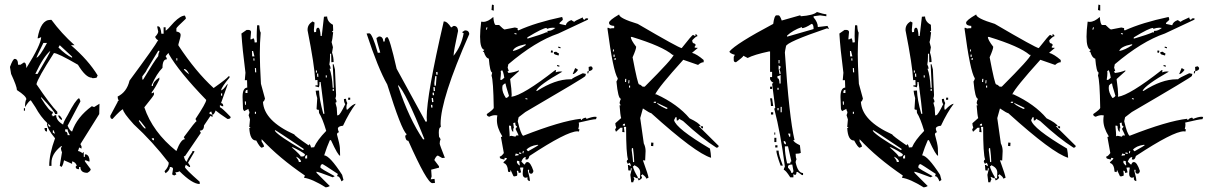

<svg xmlns="http://www.w3.org/2000/svg" viewBox="-20 -772 5282 836"><path d="M199.2 -219.7V-224.6L189.5 -233.4Q189.5 -219.7 199.2 -219.7ZM138.7 -520.5Q152.3 -524.4 184.6 -585H168.9Q138.7 -524.4 138.7 -520.5ZM293.9 -520.5V-525.4L240.2 -575.2L234.4 -565.4Q266.6 -533.2 293.9 -520.5ZM143.6 -450.2Q199.2 -543.9 199.2 -550.8Q168.9 -525.4 133.8 -450.2ZM284.2 -183.6Q274.4 -200.2 274.4 -209H263.7V-199.2Q274.4 -199.2 274.4 -183.6ZM219.7 -189.5Q214.8 -199.2 214.8 -204.1H210V-194.3ZM250 -250Q242.2 -250 234.4 -264.6V-270.5Q241.2 -270.5 250 -254.9ZM88.9 -290H84V-300.8H88.9ZM184.6 -199.2Q173.8 -199.2 173.8 -214.8H184.6ZM360.4 -19.5Q330.1 -19.5 330.1 -44.9H324.2V-35.2Q309.6 -35.2 309.6 -44.9Q309.6 -49.8 314.5 -49.8Q309.6 -66.4 293.9 -69.3V-58.6L258.8 -74.2Q252.9 -44.9 245.1 -44.9Q245.1 -49.8 240.2 -49.8L250 -109.4Q245.1 -118.2 245.1 -129.9Q250 -129.9 250 -134.8H245.1Q204.1 -101.6 204.1 -63.5V-49.8H194.3Q194.3 -100.6 219.7 -169.9Q184.6 -211.9 184.6 -234.4H187.5Q157.2 -262.7 133.8 -305.7L114.3 -335Q107.4 -335 88.9 -305.7Q88.9 -331.1 94.7 -339.8Q94.7 -353.5 53.7 -379.9Q53.7 -395.5 28.3 -450.2L23.4 -480.5Q36.1 -515.6 43.9 -515.6Q58.6 -515.6 58.6 -490.2H69.3L84 -500Q94.7 -500 94.7 -475.6Q159.2 -579.1 159.2 -610.4L148.4 -605.5H143.6Q157.2 -685.5 199.2 -685.5H204.1Q247.1 -627 304.7 -575.2H289.1Q365.2 -509.8 405.3 -443.4L400.4 -433.6Q390.6 -431.6 384.8 -431.6Q379.9 -431.6 379.9 -433.6Q353.5 -433.6 319.3 -490.2Q231.4 -541 214.8 -541Q143.6 -430.7 138.7 -405.3Q200.2 -314.5 229.5 -285.2V-275.4H219.7Q219.7 -286.1 159.2 -349.6V-344.7Q195.3 -285.2 210 -285.2V-280.3L204.1 -270.5Q210 -270.5 210 -264.6L219.7 -270.5H224.6Q224.6 -247.1 254.9 -229.5Q254.9 -238.3 274.4 -270.5Q308.6 -336.9 324.2 -344.7Q330.1 -335.9 330.1 -330.1L274.4 -224.6Q284.2 -202.1 293.9 -199.2Q314.5 -261.7 379.9 -309.6L389.6 -305.7L413.1 -320.3L412.1 -275.4L330.1 -144.5L335 -134.8V-125L324.2 -129.9Q324.2 -125 319.3 -114.3Q327.1 -114.3 339.8 -104.5Q339.8 -109.4 344.7 -109.4V-88.9H349.6V-99.6H355.5Q370.1 -93.8 370.1 -69.3H365.2Q355.5 -74.2 349.6 -74.2V-69.3L375 -35.2Q375 -27.3 360.4 -19.5Z M905.3 -272.5Q900.4 -281.2 900.4 -286.1Q891.6 -285.2 891.6 -277.3Q900.4 -272.5 905.3 -272.5ZM650.4 -161.1V-169.9H640.6Q642.6 -161.1 650.4 -161.1ZM613.3 -211.9V-216.8Q589.8 -249 585 -249V-244.1Q606.4 -211.9 613.3 -211.9ZM947.3 -355.5V-365.2H942.4V-355.5ZM803.7 -448.2Q793.9 -471.7 780.3 -471.7Q780.3 -465.8 803.7 -448.2ZM752 -508.8V-518.6H748V-508.8ZM748 -114.3Q767.6 -166 785.2 -166L780.3 -174.8Q831.1 -244.1 835.9 -244.1L831.1 -253.9Q877.9 -324.2 877.9 -336.9Q758.8 -460 714.8 -537.1V-541Q711.9 -541 701.2 -527.3L706.1 -518.6V-513.7Q687.5 -513.7 687.5 -476.6Q662.1 -451.2 640.6 -402.3V-397.5H645.5Q645.5 -416 673.8 -434.6V-425.8Q656.2 -389.6 640.6 -370.1V-365.2L650.4 -370.1V-360.4Q650.4 -356.4 608.4 -304.7Q644.5 -197.3 748 -114.3ZM603.5 -425.8Q654.3 -510.7 668.9 -527.3Q668.9 -538.1 673.8 -545.9V-550.8H668.9L618.2 -466.8Q618.2 -462.9 599.6 -439.5V-425.8ZM905.3 -272.5V-262.7L896.5 -267.6L868.2 -225.6Q868.2 -203.1 849.6 -203.1L854.5 -193.4L785.2 -91.8H780.3Q786.1 -68.4 793.9 -68.4Q793.9 -76.2 817.4 -110.4V-114.3H826.2V-110.4L798.8 -63.5L807.6 -49.8V-44.9H803.7L789.1 -54.7L785.2 -44.9Q785.2 -37.1 849.6 19.5V29.3Q817.4 29.3 761.7 -26.4Q753.9 -21.5 743.2 -21.5L748 -12.7L738.3 -7.8L729.5 -12.7L733.4 -36.1Q733.4 -44.9 719.7 -44.9Q719.7 -31.2 701.2 -17.6L696.3 -26.4Q714.8 -45.9 714.8 -63.5Q644.5 -155.3 562.5 -230.5Q515.6 -282.2 515.6 -295.9Q507.8 -295.9 469.7 -253.9Q460 -253.9 460 -267.6L492.2 -328.1Q492.2 -333 497.1 -333Q492.2 -341.8 492.2 -351.6Q532.2 -371.1 543.9 -420.9Q654.3 -570.3 668.9 -597.7Q662.1 -597.7 655.3 -611.3Q668.9 -626 668.9 -634.8L664.1 -657.2H668.9Q679.7 -657.2 682.6 -625H692.4V-653.3H701.2V-638.7Q706.1 -638.7 738.3 -675.8Q766.6 -704.1 785.2 -704.1L789.1 -694.3V-690.4Q748 -652.3 748 -648.4V-634.8Q766.6 -631.8 766.6 -620.1Q766.6 -611.3 756.8 -579.1V-574.2Q832 -460 910.2 -388.7Q969.7 -430.7 974.6 -439.5H979.5V-434.6Q945.3 -393.6 942.4 -378.9Q951.2 -378.9 970.7 -407.2V-402.3L942.4 -323.2Q952.1 -322.3 952.1 -309.6H947.3L937.5 -314.5V-304.7Q944.3 -304.7 984.4 -262.7Q984.4 -253.9 970.7 -253.9Q933.6 -278.3 918.9 -291Q912.1 -272.5 905.3 -272.5Z M1398.4 43.9Q1338.9 6.8 1303.7 2L1307.6 -7.8Q1195.3 -84 1119.1 -166V-156.2Q1128.9 -141.6 1129.9 -133.8L1120.1 -128.9Q1112.3 -128.9 1095.7 -160.2H1094.7Q1068.4 -160.2 1065.4 -214.8H1070.3Q1069.3 -218.8 1066.4 -218.8H1065.4L1068.4 -252L1062.5 -270.5Q1066.4 -279.3 1066.4 -284.2Q1061.5 -293 1061.5 -297.9L1043 -288.1L1038.1 -296.9L1036.1 -349.6Q1036.1 -389.6 1056.6 -390.6L1055.7 -422.9H1045.9L1048.8 -455.1Q1035.2 -559.6 1031.2 -626L1053.7 -641.6H1063.5Q1072.3 -640.6 1073.2 -632.8L1070.3 -600.6H1074.2L1084 -605.5Q1088.9 -597.7 1088.9 -586.9L1098.6 -587.9L1097.7 -614.3Q1097.7 -633.8 1099.6 -662.1H1108.4L1109.4 -658.2Q1110.4 -636.7 1115.2 -629.9Q1111.3 -587.9 1111.3 -536.1Q1111.3 -492.2 1116.2 -407.2L1133.8 -342.8Q1129.9 -329.1 1125 -329.1Q1128.9 -246.1 1261.7 -186.5Q1261.7 -181.6 1324.2 -138.7Q1324.2 -143.6 1329.1 -143.6Q1334 -134.8 1334 -129.9L1347.7 -130.9Q1360.4 -161.1 1400.4 -202.1Q1383.8 -257.8 1369.1 -280.3L1368.2 -293.9Q1358.4 -293.9 1358.4 -297.9L1361.3 -344.7Q1355.5 -363.3 1354.5 -377L1369.1 -377.9Q1370.1 -340.8 1387.7 -276.4H1392.6Q1389.6 -311.5 1376 -415H1371.1V-409.2Q1371.1 -397.5 1368.2 -391.6Q1358.4 -395.5 1353.5 -395.5V-400.4H1363.3L1362.3 -423.8L1352.5 -422.9Q1349.6 -486.3 1319.3 -639.6V-643.6Q1319.3 -665 1340.8 -678.7L1349.6 -673.8L1346.7 -641.6L1347.7 -631.8L1356.4 -632.8V-635.7Q1356.4 -651.4 1365.2 -651.4Q1374 -651.4 1376 -615.2H1380.9L1390.6 -699.2L1404.3 -700.2Q1405.3 -676.8 1429.7 -664.1L1430.7 -640.6Q1430.7 -635.7 1425.8 -635.7Q1425.8 -631.8 1428.7 -631.8H1430.7Q1427.7 -599.6 1423.8 -588.9L1429.7 -566.4L1425.8 -543Q1432.6 -523.4 1432.6 -502L1422.9 -501L1421.9 -538.1H1417V-526.4Q1417 -504.9 1414.1 -491.2Q1418.9 -483.4 1419.9 -472.7H1415Q1425.8 -445.3 1428.7 -389.6H1433.6L1428.7 -492.2H1432.6L1438.5 -469.7L1443.4 -358.4Q1443.4 -350.6 1440.4 -343.8Q1445.3 -335 1445.3 -330.1Q1445.3 -325.2 1440.4 -325.2L1446.3 -302.7L1448.2 -269.5L1453.1 -270.5Q1460 -270.5 1483.4 -318.4Q1477.5 -326.2 1477.5 -340.8L1486.3 -341.8Q1487.3 -331.1 1492.2 -323.2Q1488.3 -314.5 1488.3 -304.7L1489.3 -294.9H1493.2Q1516.6 -319.3 1529.3 -320.3Q1501 -283.2 1473.6 -224.6Q1451.2 -222.7 1451.2 -210.9Q1452.1 -203.1 1456.1 -196.3Q1447.3 -194.3 1447.3 -186.5Q1459 -144.5 1460 -127.4Q1460.9 -110.4 1460.9 -93.8Q1452.1 -93.8 1420.9 -162.1L1416 -161.1Q1403.3 -132.8 1391.6 -95.7Q1416 -93.8 1469.7 -10.7L1475.6 11.7L1466.8 17.6Q1459 -4.9 1448.2 -4.9H1447.3L1451.2 -14.6Q1386.7 -57.6 1383.8 -57.6Q1375 -55.7 1375 -43Q1376 -38.1 1437.5 -4.9L1428.7 0Q1365.2 -24.4 1357.4 -24.4L1358.4 -19.5L1416 38.1Q1408.2 43 1398.4 43.9ZM1087.9 -526.4 1082 -549.8H1077.1L1078.1 -526.4ZM1087.9 -507.8V-517.6H1083L1084 -507.8ZM1095.7 -457 1094.7 -475.6H1089.8L1090.8 -457ZM1360.4 -456.1 1359.4 -465.8 1355.5 -464.8V-456.1ZM1366.2 -437.5 1365.2 -452.1 1360.4 -451.2 1361.3 -437.5ZM1403.3 -434.6 1402.3 -444.3H1398.4V-434.6ZM1057.6 -367.2V-380.9Q1048.8 -379.9 1048.8 -373V-367.2ZM1433.6 -376V-385.7L1428.7 -384.8V-376ZM1046.9 -315.4 1050.8 -316.4V-330.1H1045.9ZM1496.1 -336.9V-346.7H1504.9V-337.9ZM1094.7 -276.4V-285.2H1089.8V-276.4ZM1301.8 -119.1V-124Q1179.7 -206.1 1176.8 -206.1L1177.7 -201.2Q1192.4 -180.7 1297.9 -119.1ZM1298.8 -90.8Q1307.6 -91.8 1307.6 -100.6Q1290 -114.3 1254.9 -130.9H1250Q1289.1 -96.7 1289.1 -90.8ZM1317.4 -82V-96.7Q1308.6 -94.7 1308.6 -87.9V-82ZM1281.2 -66.4 1291 -67.4Q1290 -79.1 1270.5 -89.8L1271.5 -85Q1281.2 -74.2 1281.2 -66.4Z M1879.9 -446.3 1885.7 -447.3 1884.8 -459 1878.9 -458ZM1872.1 -398.4 1877.9 -399.4 1880.9 -440.4H1875L1871.1 -410.2ZM1822.3 -165 1828.1 -166Q1745.1 -374 1712.9 -402.3L1713.9 -396.5Q1761.7 -253.9 1822.3 -165ZM1868.2 -375 1874 -376 1873 -392.6H1867.2ZM1870.1 -357.4 1869.1 -369.1 1863.3 -368.2 1864.3 -357.4ZM1861.3 -327.1 1867.2 -328.1 1865.2 -345.7 1859.4 -344.7ZM1863.3 -303.7 1862.3 -315.4H1856.4L1857.4 -303.7ZM1862.3 25.4Q1839.8 25.4 1757.8 -159.2H1756.8Q1746.1 -159.2 1744.1 -181.6Q1750 -182.6 1750 -188.5Q1727.5 -207 1666 -404.3Q1626 -474.6 1576.2 -626L1587.9 -627Q1600.6 -627 1625 -542L1635.7 -543Q1619.1 -598.6 1619.1 -606.4L1629.9 -613.3H1630.9Q1647.5 -613.3 1649.4 -590.8L1655.3 -591.8V-594.7Q1655.3 -609.4 1666 -610.4Q1675.8 -610.4 1707 -472.7L1833 -242.2L1838.9 -243.2L1837.9 -259.8Q1837.9 -359.4 1912.1 -678.7H1913.1Q1927.7 -678.7 1944.3 -652.3L1955.1 -659.2H1956.1Q1972.7 -659.2 1974.6 -637.7Q1955.1 -547.9 1955.1 -531.2V-529.3Q1989.3 -572.3 1999 -627.9H1997.1Q1993.2 -627.9 1993.2 -632.8L2003.9 -639.6H2006.8Q2021.5 -639.6 2023.4 -624Q1898.4 -340.8 1898.4 -232.4L1899.4 -218.8Q1890.6 -217.8 1890.6 -194.3L1891.6 -176.8L1898.4 -166Q1894.5 -157.2 1894.5 -146.5Q1894.5 -141.6 1917 -85L1905.3 -84L1886.7 -94.7Q1878.9 -93.8 1871.1 -75.2L1891.6 -47.9V-42L1857.4 -33.2L1859.4 -3.9L1855.5 8.8L1872.1 6.8L1874 24.4Z M2279.3 -604.5Q2335.9 -621.1 2359.4 -631.8L2363.3 -629.9L2364.3 -637.7H2369.1Q2381.8 -637.7 2398.4 -650.4Q2392.6 -651.4 2386.7 -651.4Q2375 -651.4 2362.3 -646.5Q2360.4 -646.5 2360.4 -649.4V-650.4Q2343.8 -650.4 2276.4 -609.4L2275.4 -604.5ZM2242.2 -50.8 2243.2 -55.7Q2241.2 -63.5 2241.2 -67.4V-70.3L2231.4 -72.3L2230.5 -66.4Q2230.5 -60.5 2242.2 -50.8ZM2222.7 -93.8Q2230.5 -95.7 2234.4 -95.7H2237.3L2238.3 -100.6L2225.6 -103.5ZM2249 -101.6 2250 -106.4 2240.2 -108.4 2239.3 -103.5ZM2258.8 -104.5 2260.7 -114.3 2256.8 -115.2 2254.9 -105.5ZM2279.3 -113.3Q2323.2 -137.7 2324.2 -140.6L2320.3 -141.6Q2286.1 -136.7 2272.5 -120.1ZM2224.6 -176.8Q2225.6 -182.6 2232.4 -182.6L2237.3 -181.6V-182.6Q2237.3 -186.5 2224.6 -210.9Q2230.5 -217.8 2231.4 -221.7Q2223.6 -223.6 2223.6 -234.4V-238.3L2214.8 -236.3L2217.8 -212.9L2214.8 -213.9V-198.2Q2206.1 -200.2 2205.1 -223.6L2197.3 -225.6L2196.3 -221.7Q2199.2 -191.4 2199.2 -181.6L2198.2 -178.7L2206.1 -180.7ZM2276.4 -338.9V-342.8L2268.6 -344.7L2267.6 -340.8ZM2183.6 -345.7Q2189.5 -345.7 2196.3 -354.5Q2181.6 -400.4 2181.6 -407.2V-408.2H2179.7Q2174.8 -408.2 2168 -399.4Q2167 -394.5 2167 -388.7Q2167 -369.1 2182.6 -345.7ZM2163.1 -423.8Q2165 -423.8 2175.8 -433.6Q2170.9 -464.8 2165 -466.8Q2164.1 -462.9 2161.1 -462.9H2160.2Q2161.1 -460 2161.1 -453.1Q2161.1 -443.4 2158.2 -424.8ZM2212.9 -549.8Q2238.3 -554.7 2268.6 -575.2L2269.5 -579.1H2266.6Q2217.8 -569.3 2212.9 -549.8ZM2099.6 -642.6 2102.5 -652.3 2098.6 -653.3 2095.7 -643.6ZM2228.5 -622.1 2229.5 -626 2220.7 -627.9 2219.7 -624ZM2287.1 16.6Q2276.4 14.6 2276.4 5.9L2277.3 0L2267.6 2Q2255.9 0 2255.9 -15.6Q2255.9 -26.4 2258.8 -42L2253.9 -43L2244.1 -42L2249 -21.5L2238.3 -18.6V-21.5Q2238.3 -27.3 2231.4 -29.3L2230.5 -25.4Q2232.4 -19.5 2232.4 -13.7L2231.4 -6.8L2220.7 -3.9L2215.8 -4.9L2203.1 -32.2L2201.2 -22.5L2192.4 -24.4Q2190.4 -58.6 2171.9 -62.5L2173.8 -67.4Q2185.5 -76.2 2187.5 -83L2177.7 -85L2175.8 -77.1Q2168.9 -79.1 2162.6 -80.6Q2156.2 -82 2156.2 -87.9V-90.8H2157.2Q2163.1 -90.8 2173.8 -105.5L2161.1 -175.8H2163.1Q2166 -175.8 2167 -178.7Q2143.6 -215.8 2143.6 -249Q2143.6 -259.8 2145.5 -269.5L2136.7 -270.5Q2124 -270.5 2110.4 -263.7Q2099.6 -266.6 2099.6 -273.4V-275.4Q2127.9 -294.9 2129.9 -301.8Q2127.9 -423.8 2120.1 -442.4L2123 -456.1Q2113.3 -458 2108.4 -516.6Q2094.7 -519.5 2086.9 -545.9L2082 -546.9L2088.9 -554.7Q2070.3 -559.6 2070.3 -612.3Q2070.3 -638.7 2075.2 -677.7L2084 -676.8Q2104.5 -676.8 2127.9 -698.2Q2130.9 -664.1 2138.7 -663.1H2153.3Q2170.9 -645.5 2176.8 -643.6L2221.7 -652.3L2234.4 -649.4L2233.4 -645.5Q2233.4 -640.6 2237.3 -639.6Q2312.5 -673.8 2427.7 -698.2L2430.7 -688.5L2429.7 -684.6L2417 -672.9L2416 -668L2443.4 -662.1Q2447.3 -677.7 2467.8 -684.6Q2475.6 -678.7 2480.5 -676.8Q2481.4 -680.7 2517.6 -696.3Q2517.6 -687.5 2525.4 -685.5Q2527.3 -692.4 2535.2 -692.4L2541 -691.4L2540 -686.5L2411.1 -626Q2310.5 -591.8 2193.4 -492.2L2190.4 -477.5L2195.3 -462.9H2194.3Q2191.4 -462.9 2189.5 -459Q2193.4 -458 2193.4 -455.1V-454.1Q2219.7 -457 2239.3 -465.8V-461.9L2201.2 -427.7Q2208 -378.9 2208 -359.4L2207 -350.6Q2257.8 -357.4 2397.5 -466.8L2401.4 -465.8L2399.4 -457Q2410.2 -460.9 2419.9 -460.9Q2424.8 -460.9 2428.7 -460Q2327.1 -402.3 2314.5 -377L2318.4 -376Q2397.5 -426.8 2461.9 -426.8H2468.8Q2470.7 -431.6 2517.6 -453.1L2531.2 -450.2Q2530.3 -446.3 2528.8 -440.9Q2527.3 -435.5 2267.6 -284.2L2238.3 -261.7L2234.4 -244.1Q2247.1 -188.5 2257.8 -180.7Q2421.9 -245.1 2508.8 -254.9V-252.9Q2508.8 -250 2512.7 -249Q2513.7 -255.9 2529.3 -259.8Q2533.2 -258.8 2533.2 -255.9V-253.9Q2557.6 -263.7 2571.3 -263.7L2578.1 -262.7L2575.2 -252.9H2573.2Q2561.5 -252.9 2500 -238.3Q2501 -234.4 2501 -229.5Q2501 -221.7 2498 -210L2502.9 -209L2501 -199.2L2494.1 -200.2Q2448.2 -200.2 2285.2 -92.8Q2281.2 -77.1 2273.4 -77.1L2267.6 -78.1L2269.5 -87.9H2267.6Q2257.8 -87.9 2250 -68.4L2261.7 -56.6L2265.6 -55.7Q2268.6 -66.4 2276.4 -66.4Q2290 -66.4 2302.7 -27.3Q2299.8 -15.6 2293 -15.6Q2283.2 -15.6 2283.2 -26.4L2284.2 -32.2L2279.3 -33.2L2278.3 -28.3Q2287.1 2.9 2287.1 13.7ZM2415 -481.4 2405.3 -484.4 2406.2 -489.3 2416 -486.3ZM2541 -452.1 2537.1 -453.1 2539.1 -462.9 2543.9 -461.9ZM2473.6 -449.2 2484.4 -475.6Q2487.3 -474.6 2490.2 -472.7Q2493.2 -470.7 2497.1 -467.8Q2483.4 -449.2 2473.6 -449.2ZM2543.9 -461.9 2543 -480.5 2553.7 -483.4Q2560.5 -479.5 2560.5 -473.6Q2560.5 -465.8 2543.9 -461.9ZM2412.1 -530.3 2398.4 -534.2Q2391.6 -536.1 2391.6 -542V-544.9L2401.4 -546.9Q2410.2 -540 2414.1 -539.1ZM2385.7 -542 2377.9 -543.9 2379.9 -552.7 2387.7 -550.8ZM2419.9 -561.5 2410.2 -564.5 2411.1 -569.3 2420.9 -566.4ZM2129.9 -725.6 2120.1 -728.5 2122.1 -752 2129.9 -750Z M2766.6 4.9 2767.6 -20.5Q2767.6 -42 2741.2 -52.7Q2740.2 -47.9 2735.4 -47.9Q2740.2 -28.3 2756.8 -1V3.9ZM2741.2 -66.4V-71.3Q2741.2 -88.9 2736.3 -127H2731.4L2730.5 -118.2Q2736.3 -75.2 2736.3 -67.4V-66.4ZM2701.2 -224.6V-233.4Q2691.4 -233.4 2691.4 -225.6ZM2885.7 -297.9V-302.7L2840.8 -324.2Q2840.8 -316.4 2880.9 -297.9ZM2835.9 -324.2 2836.9 -329.1H2827.1L2826.2 -324.2ZM2723.6 -390.6V-399.4H2718.8V-390.6ZM2719.7 -409.2 2720.7 -422.9H2716.8L2715.8 -409.2ZM2706.1 -415 2707 -428.7H2702.1L2701.2 -415ZM2660.2 -510.7 2661.1 -519.5H2656.2L2655.3 -510.7ZM2656.2 -524.4V-534.2H2651.4V-524.4ZM2652.3 -547.9 2653.3 -556.6H2649.4L2648.4 -547.9ZM2787.1 -394.5Q2912.1 -519.5 2913.1 -533.2H2908.2Q2865.2 -570.3 2731.4 -611.3H2726.6Q2726.6 -598.6 2750 -568.4Q2750 -557.6 2734.4 -522.5Q2756.8 -404.3 2762.7 -404.3Q2768.6 -404.3 2778.3 -394.5ZM2737.3 21.5H2728.5L2724.6 -10.7L2731.4 -39.1H2726.6L2725.6 -29.3L2715.8 -30.3L2713.9 -53.7H2717.8L2726.6 -47.9Q2726.6 -62.5 2717.8 -63.5Q2717.8 -58.6 2713.9 -58.6L2709 -67.4Q2710 -77.1 2714.8 -77.1Q2706.1 -99.6 2706.1 -219.7H2696.3L2699.2 -196.3L2689.5 -197.3L2690.4 -215.8H2681.6L2662.1 -198.2L2658.2 -208L2663.1 -216.8Q2659.2 -225.6 2659.2 -235.4L2684.6 -257.8Q2680.7 -270.5 2677.7 -313.5H2682.6L2677.7 -323.2Q2678.7 -333 2683.6 -341.8Q2670.9 -342.8 2664.1 -417Q2669.9 -425.8 2669.9 -430.7Q2649.4 -461.9 2625 -647.5L2626 -651.4Q2634.8 -650.4 2634.8 -647.5Q2641.6 -649.4 2654.3 -649.4V-659.2Q2631.8 -660.2 2631.8 -672.9Q2631.8 -683.6 2675.8 -709Q2675.8 -692.4 2756.8 -668Q2935.5 -563.5 2948.2 -562.5Q2993.2 -620.1 2998 -620.1L3007.8 -614.3V-623Q3016.6 -622.1 3016.6 -614.3Q3010.7 -614.3 2994.1 -596.7Q2994.1 -583 3002.9 -583Q3008.8 -580.1 3008.8 -576.2Q3008.8 -573.2 3004.9 -569.3V-564.5L3018.6 -563.5L2993.2 -542Q3014.6 -536.1 3043.9 -510.7V-501Q3032.2 -501 3019.5 -489.3L2955.1 -511.7Q2845.7 -390.6 2833 -361.3H2837.9Q2930.7 -318.4 2982.4 -256.8Q3023.4 -237.3 3031.2 -222.7H3022.5L3109.4 -136.7Q3108.4 -128.9 3099.6 -128.9Q3036.1 -168.9 2954.1 -245.1L2936.5 -254.9Q2935.5 -247.1 2926.8 -247.1Q2926.8 -262.7 2923.8 -262.7Q2920.9 -262.7 2915 -249Q2922.9 -212.9 3071.3 -125Q3075.2 -105.5 3076.2 -85Q3007.8 -105.5 2815.4 -279.3Q2809.6 -279.3 2779.3 -299.8L2767.6 -257.8L2783.2 -147.5Q2791 -131.8 2791 -114.3L2789.1 -73.2L2779.3 -74.2Q2803.7 -6.8 2803.7 2L2793.9 5.9Q2793.9 -1 2776.4 -13.7Q2775.4 -8.8 2770.5 -8.8L2775.4 0Q2775.4 6.8 2760.7 13.7L2756.8 3.9H2752Q2743.2 -1 2738.3 -2L2742.2 8.8Q2737.3 16.6 2737.3 21.5ZM2824.2 -135.7 2814.5 -136.7 2815.4 -151.4 2825.2 -150.4ZM3041 -212.9Q3031.2 -213.9 3031.2 -222.7L3041 -221.7Z M3407.2 -612.3 3522.5 -645.5Q3522.5 -668 3513.7 -668Q3485.4 -649.4 3471.7 -649.4V-654.3Q3432.6 -640.6 3407.2 -617.2ZM3425.8 -18.6Q3434.6 -18.6 3434.6 -28.3L3429.7 -55.7Q3411.1 -55.7 3411.1 -46.9V-42Q3425.8 -26.4 3425.8 -18.6ZM3420.9 -60.5Q3420.9 -69.3 3425.8 -69.3L3411.1 -134.8H3397.5V-129.9Q3397.5 -103.5 3407.2 -60.5ZM3402.3 -143.6Q3402.3 -158.2 3392.6 -158.2V-153.3Q3394.5 -143.6 3402.3 -143.6ZM3420.9 -176.8V-190.4H3411.1Q3416 -181.6 3416 -176.8ZM3370.1 -292V-301.8H3365.2V-292ZM3383.8 -283.2V-306.6H3378.9V-283.2ZM3370.1 -380.9V-389.6H3365.2V-380.9ZM3378.9 -408.2V-445.3Q3370.1 -440.4 3365.2 -440.4V-431.6Q3374 -431.6 3374 -408.2ZM3378.9 -450.2Q3378.9 -460 3374 -468.8Q3378.9 -477.5 3378.9 -482.4L3370.1 -487.3V-473.6L3374 -450.2ZM3374 -496.1V-510.7H3370.1V-496.1ZM3434.6 0H3420.9Q3400.4 -32.2 3392.6 -32.2Q3392.6 -37.1 3397.5 -46.9Q3378.9 -192.4 3351.6 -296.9Q3351.6 -301.8 3355.5 -301.8L3341.8 -408.2Q3346.7 -408.2 3346.7 -413.1Q3339.8 -413.1 3333 -426.8V-436.5H3341.8V-459H3333V-547.9H3328.1Q3263.7 -534.2 3235.4 -519.5L3216.8 -529.3Q3216.8 -524.4 3184.6 -501Q3174.8 -501 3174.8 -510.7V-524.4L3179.7 -533.2Q3156.2 -540 3156.2 -547.9Q3184.6 -582 3346.7 -668Q3351.6 -705.1 3360.4 -705.1H3370.1Q3376 -705.1 3383.8 -682.6L3462.9 -705.1Q3466.8 -705.1 3466.8 -701.2Q3521.5 -705.1 3537.1 -719.7Q3567.4 -710 3578.1 -710V-701.2Q3574.2 -701.2 3550.8 -705.1L3522.5 -701.2V-696.3Q3541 -674.8 3541 -654.3L3583 -659.2L3587.9 -649.4V-645.5Q3583 -645.5 3583 -649.4Q3402.3 -587.9 3402.3 -570.3Q3397.5 -546.9 3397.5 -543Q3416 -262.7 3439.5 -162.1H3434.6Q3434.6 -153.3 3462.9 -139.6L3466.8 -106.4Q3460 -102.5 3444.3 -102.5Q3444.3 -86.9 3448.2 -79.1Q3444.3 -70.3 3444.3 -65.4Q3454.1 -18.6 3476.6 -18.6V-9.8H3471.7L3453.1 -23.4H3448.2Q3448.2 -9.8 3439.5 -9.8Q3439.5 -13.7 3434.6 -13.7ZM3388.7 -50.8H3378.9Q3360.4 -101.6 3360.4 -116.2H3370.1Q3370.1 -98.6 3388.7 -50.8ZM3365.2 -129.9H3355.5V-139.6H3365.2ZM3360.4 -153.3H3351.6V-171.9H3360.4ZM3355.5 -185.5H3351.6V-195.3H3355.5ZM3346.7 -273.4H3336.9V-283.2H3346.7ZM3346.7 -310.5H3336.9Q3336.9 -325.2 3333 -343.8H3341.8ZM3341.8 -384.8H3333V-394.5H3341.8Z M4002 43.9Q3942.4 6.8 3907.2 2L3911.1 -7.8Q3798.8 -84 3722.7 -166V-156.2Q3732.4 -141.6 3733.4 -133.8L3723.6 -128.9Q3715.8 -128.9 3699.2 -160.2H3698.2Q3671.9 -160.2 3668.9 -214.8H3673.8Q3672.9 -218.8 3669.9 -218.8H3668.9L3671.9 -252L3666 -270.5Q3669.9 -279.3 3669.9 -284.2Q3665 -293 3665 -297.9L3646.5 -288.1L3641.6 -296.9L3639.6 -349.6Q3639.6 -389.6 3660.2 -390.6L3659.2 -422.9H3649.4L3652.3 -455.1Q3638.7 -559.6 3634.8 -626L3657.2 -641.6H3667Q3675.8 -640.6 3676.8 -632.8L3673.8 -600.6H3677.7L3687.5 -605.5Q3692.4 -597.7 3692.4 -586.9L3702.1 -587.9L3701.2 -614.3Q3701.2 -633.8 3703.1 -662.1H3711.9L3712.9 -658.2Q3713.9 -636.7 3718.8 -629.9Q3714.8 -587.9 3714.8 -536.1Q3714.8 -492.2 3719.7 -407.2L3737.3 -342.8Q3733.4 -329.1 3728.5 -329.1Q3732.4 -246.1 3865.2 -186.5Q3865.2 -181.6 3927.7 -138.7Q3927.7 -143.6 3932.6 -143.6Q3937.5 -134.8 3937.5 -129.9L3951.2 -130.9Q3963.9 -161.1 4003.9 -202.1Q3987.3 -257.8 3972.7 -280.3L3971.7 -293.9Q3961.9 -293.9 3961.9 -297.9L3964.8 -344.7Q3959 -363.3 3958 -377L3972.7 -377.9Q3973.6 -340.8 3991.2 -276.4H3996.1Q3993.2 -311.5 3979.5 -415H3974.6V-409.2Q3974.6 -397.5 3971.7 -391.6Q3961.9 -395.5 3957 -395.5V-400.4H3966.8L3965.8 -423.8L3956.1 -422.9Q3953.1 -486.3 3922.9 -639.6V-643.6Q3922.9 -665 3944.3 -678.7L3953.1 -673.8L3950.2 -641.6L3951.2 -631.8L3960 -632.8V-635.7Q3960 -651.4 3968.8 -651.4Q3977.5 -651.4 3979.5 -615.2H3984.4L3994.1 -699.2L4007.8 -700.2Q4008.8 -676.8 4033.2 -664.1L4034.2 -640.6Q4034.2 -635.7 4029.3 -635.7Q4029.3 -631.8 4032.2 -631.8H4034.2Q4031.2 -599.6 4027.3 -588.9L4033.2 -566.4L4029.3 -543Q4036.1 -523.4 4036.1 -502L4026.4 -501L4025.4 -538.1H4020.5V-526.4Q4020.5 -504.9 4017.6 -491.2Q4022.5 -483.4 4023.4 -472.7H4018.6Q4029.3 -445.3 4032.2 -389.6H4037.1L4032.2 -492.2H4036.1L4042 -469.7L4046.9 -358.4Q4046.9 -350.6 4043.9 -343.8Q4048.8 -335 4048.8 -330.1Q4048.8 -325.2 4043.9 -325.2L4049.8 -302.7L4051.8 -269.5L4056.6 -270.5Q4063.5 -270.5 4086.9 -318.4Q4081.1 -326.2 4081.1 -340.8L4089.8 -341.8Q4090.8 -331.1 4095.7 -323.2Q4091.8 -314.5 4091.8 -304.7L4092.8 -294.9H4096.7Q4120.1 -319.3 4132.8 -320.3Q4104.5 -283.2 4077.1 -224.6Q4054.7 -222.7 4054.7 -210.9Q4055.7 -203.1 4059.6 -196.3Q4050.8 -194.3 4050.8 -186.5Q4062.5 -144.5 4063.5 -127.4Q4064.5 -110.4 4064.5 -93.8Q4055.7 -93.8 4024.4 -162.1L4019.5 -161.1Q4006.8 -132.8 3995.1 -95.7Q4019.5 -93.8 4073.2 -10.7L4079.1 11.7L4070.3 17.6Q4062.5 -4.9 4051.8 -4.9H4050.8L4054.7 -14.6Q3990.2 -57.6 3987.3 -57.6Q3978.5 -55.7 3978.5 -43Q3979.5 -38.1 4041 -4.9L4032.2 0Q3968.8 -24.4 3960.9 -24.4L3961.9 -19.5L4019.5 38.1Q4011.7 43 4002 43.9ZM3691.4 -526.4 3685.5 -549.8H3680.7L3681.6 -526.4ZM3691.4 -507.8V-517.6H3686.5L3687.5 -507.8ZM3699.2 -457 3698.2 -475.6H3693.4L3694.3 -457ZM3963.9 -456.1 3962.9 -465.8 3959 -464.8V-456.1ZM3969.7 -437.5 3968.8 -452.1 3963.9 -451.2 3964.8 -437.5ZM4006.8 -434.6 4005.9 -444.3H4002V-434.6ZM3661.1 -367.2V-380.9Q3652.3 -379.9 3652.3 -373V-367.2ZM4037.1 -376V-385.7L4032.2 -384.8V-376ZM3650.4 -315.4 3654.3 -316.4V-330.1H3649.4ZM4099.6 -336.9V-346.7H4108.4V-337.9ZM3698.2 -276.4V-285.2H3693.4V-276.4ZM3905.3 -119.1V-124Q3783.2 -206.1 3780.3 -206.1L3781.2 -201.2Q3795.9 -180.7 3901.4 -119.1ZM3902.3 -90.8Q3911.1 -91.8 3911.1 -100.6Q3893.6 -114.3 3858.4 -130.9H3853.5Q3892.6 -96.7 3892.6 -90.8ZM3920.9 -82V-96.7Q3912.1 -94.7 3912.1 -87.9V-82ZM3884.8 -66.4 3894.5 -67.4Q3893.6 -79.1 3874 -89.8L3875 -85Q3884.8 -74.2 3884.8 -66.4Z M4321.3 4.9 4322.3 -20.5Q4322.3 -42 4295.9 -52.7Q4294.9 -47.9 4290 -47.9Q4294.9 -28.3 4311.5 -1V3.9ZM4295.9 -66.4V-71.3Q4295.9 -88.9 4291 -127H4286.1L4285.2 -118.2Q4291 -75.2 4291 -67.4V-66.4ZM4255.9 -224.6V-233.4Q4246.1 -233.4 4246.1 -225.6ZM4440.4 -297.9V-302.7L4395.5 -324.2Q4395.5 -316.4 4435.5 -297.9ZM4390.6 -324.2 4391.6 -329.1H4381.8L4380.9 -324.2ZM4278.3 -390.6V-399.4H4273.4V-390.6ZM4274.4 -409.2 4275.4 -422.9H4271.5L4270.5 -409.2ZM4260.7 -415 4261.7 -428.7H4256.8L4255.9 -415ZM4214.8 -510.7 4215.8 -519.5H4210.9L4210 -510.7ZM4210.9 -524.4V-534.2H4206.1V-524.4ZM4207 -547.9 4208 -556.6H4204.1L4203.1 -547.9ZM4341.8 -394.5Q4466.8 -519.5 4467.8 -533.2H4462.9Q4419.9 -570.3 4286.1 -611.3H4281.2Q4281.2 -598.6 4304.7 -568.4Q4304.7 -557.6 4289.1 -522.5Q4311.5 -404.3 4317.4 -404.3Q4323.2 -404.3 4333 -394.5ZM4292 21.5H4283.2L4279.3 -10.7L4286.1 -39.1H4281.2L4280.3 -29.3L4270.5 -30.3L4268.6 -53.7H4272.5L4281.2 -47.9Q4281.2 -62.5 4272.5 -63.5Q4272.5 -58.6 4268.6 -58.6L4263.7 -67.4Q4264.6 -77.1 4269.5 -77.1Q4260.7 -99.6 4260.7 -219.7H4251L4253.9 -196.3L4244.1 -197.3L4245.1 -215.8H4236.3L4216.8 -198.2L4212.9 -208L4217.8 -216.8Q4213.9 -225.6 4213.9 -235.4L4239.3 -257.8Q4235.4 -270.5 4232.4 -313.5H4237.3L4232.4 -323.2Q4233.4 -333 4238.3 -341.8Q4225.6 -342.8 4218.8 -417Q4224.6 -425.8 4224.6 -430.7Q4204.1 -461.9 4179.7 -647.5L4180.7 -651.4Q4189.5 -650.4 4189.5 -647.5Q4196.3 -649.4 4209 -649.4V-659.2Q4186.5 -660.2 4186.5 -672.9Q4186.5 -683.6 4230.5 -709Q4230.5 -692.4 4311.5 -668Q4490.2 -563.5 4502.9 -562.5Q4547.9 -620.1 4552.7 -620.1L4562.5 -614.3V-623Q4571.3 -622.1 4571.3 -614.3Q4565.4 -614.3 4548.8 -596.7Q4548.8 -583 4557.6 -583Q4563.5 -580.1 4563.5 -576.2Q4563.5 -573.2 4559.6 -569.3V-564.5L4573.2 -563.5L4547.9 -542Q4569.3 -536.1 4598.6 -510.7V-501Q4586.9 -501 4574.2 -489.3L4509.8 -511.7Q4400.4 -390.6 4387.7 -361.3H4392.6Q4485.4 -318.4 4537.1 -256.8Q4578.1 -237.3 4585.9 -222.7H4577.1L4664.1 -136.7Q4663.1 -128.9 4654.3 -128.9Q4590.8 -168.9 4508.8 -245.1L4491.2 -254.9Q4490.2 -247.1 4481.4 -247.1Q4481.4 -262.7 4478.5 -262.7Q4475.6 -262.7 4469.7 -249Q4477.5 -212.9 4626 -125Q4629.9 -105.5 4630.9 -85Q4562.5 -105.5 4370.1 -279.3Q4364.3 -279.3 4334 -299.8L4322.3 -257.8L4337.9 -147.5Q4345.7 -131.8 4345.7 -114.3L4343.8 -73.2L4334 -74.2Q4358.4 -6.8 4358.4 2L4348.6 5.9Q4348.6 -1 4331.1 -13.7Q4330.1 -8.8 4325.2 -8.8L4330.1 0Q4330.1 6.8 4315.4 13.7L4311.5 3.9H4306.6Q4297.9 -1 4293 -2L4296.9 8.8Q4292 16.6 4292 21.5ZM4378.9 -135.7 4369.1 -136.7 4370.1 -151.4 4379.9 -150.4ZM4595.7 -212.9Q4585.9 -213.9 4585.9 -222.7L4595.7 -221.7Z M4919.9 -604.5Q4976.6 -621.1 5000 -631.8L5003.9 -629.9L5004.9 -637.7H5009.8Q5022.5 -637.7 5039.1 -650.4Q5033.2 -651.4 5027.3 -651.4Q5015.6 -651.4 5002.9 -646.5Q5001 -646.5 5001 -649.4V-650.4Q4984.4 -650.4 4917 -609.4L4916 -604.5ZM4882.8 -50.8 4883.8 -55.7Q4881.8 -63.5 4881.8 -67.4V-70.3L4872.1 -72.3L4871.1 -66.4Q4871.1 -60.5 4882.8 -50.8ZM4863.3 -93.8Q4871.1 -95.7 4875 -95.7H4877.9L4878.9 -100.6L4866.2 -103.5ZM4889.6 -101.6 4890.6 -106.4 4880.9 -108.4 4879.9 -103.5ZM4899.4 -104.5 4901.4 -114.3 4897.5 -115.2 4895.5 -105.5ZM4919.9 -113.3Q4963.9 -137.7 4964.8 -140.6L4960.9 -141.6Q4926.8 -136.7 4913.1 -120.1ZM4865.2 -176.8Q4866.2 -182.6 4873 -182.6L4877.9 -181.6V-182.6Q4877.9 -186.5 4865.2 -210.9Q4871.1 -217.8 4872.1 -221.7Q4864.3 -223.6 4864.3 -234.4V-238.3L4855.5 -236.3L4858.4 -212.9L4855.5 -213.9V-198.2Q4846.7 -200.2 4845.7 -223.6L4837.9 -225.6L4836.9 -221.7Q4839.8 -191.4 4839.8 -181.6L4838.9 -178.7L4846.7 -180.7ZM4917 -338.9V-342.8L4909.2 -344.7L4908.2 -340.8ZM4824.2 -345.7Q4830.1 -345.7 4836.9 -354.5Q4822.3 -400.4 4822.3 -407.2V-408.2H4820.3Q4815.4 -408.2 4808.6 -399.4Q4807.6 -394.5 4807.6 -388.7Q4807.6 -369.1 4823.2 -345.7ZM4803.7 -423.8Q4805.7 -423.8 4816.4 -433.6Q4811.5 -464.8 4805.7 -466.8Q4804.7 -462.9 4801.8 -462.9H4800.8Q4801.8 -460 4801.8 -453.1Q4801.8 -443.4 4798.8 -424.8ZM4853.5 -549.8Q4878.9 -554.7 4909.2 -575.2L4910.2 -579.1H4907.2Q4858.4 -569.3 4853.5 -549.8ZM4740.2 -642.6 4743.2 -652.3 4739.3 -653.3 4736.3 -643.6ZM4869.1 -622.1 4870.1 -626 4861.3 -627.9 4860.4 -624ZM4927.7 16.6Q4917 14.6 4917 5.9L4918 0L4908.2 2Q4896.5 0 4896.5 -15.6Q4896.5 -26.4 4899.4 -42L4894.5 -43L4884.8 -42L4889.6 -21.5L4878.9 -18.6V-21.5Q4878.9 -27.3 4872.1 -29.3L4871.1 -25.4Q4873 -19.5 4873 -13.7L4872.1 -6.8L4861.3 -3.9L4856.4 -4.9L4843.8 -32.2L4841.8 -22.5L4833 -24.4Q4831.1 -58.6 4812.5 -62.5L4814.5 -67.4Q4826.2 -76.2 4828.1 -83L4818.4 -85L4816.4 -77.1Q4809.6 -79.1 4803.2 -80.6Q4796.9 -82 4796.9 -87.9V-90.8H4797.9Q4803.7 -90.8 4814.5 -105.5L4801.8 -175.8H4803.7Q4806.6 -175.8 4807.6 -178.7Q4784.2 -215.8 4784.2 -249Q4784.2 -259.8 4786.1 -269.5L4777.3 -270.5Q4764.6 -270.5 4751 -263.7Q4740.2 -266.6 4740.2 -273.4V-275.4Q4768.6 -294.9 4770.5 -301.8Q4768.6 -423.8 4760.7 -442.4L4763.7 -456.1Q4753.9 -458 4749 -516.6Q4735.4 -519.5 4727.5 -545.9L4722.7 -546.9L4729.5 -554.7Q4710.9 -559.6 4710.9 -612.3Q4710.9 -638.7 4715.8 -677.7L4724.6 -676.8Q4745.1 -676.8 4768.6 -698.2Q4771.5 -664.1 4779.3 -663.1H4793.9Q4811.5 -645.5 4817.4 -643.6L4862.3 -652.3L4875 -649.4L4874 -645.5Q4874 -640.6 4877.9 -639.6Q4953.1 -673.8 5068.4 -698.2L5071.3 -688.5L5070.3 -684.6L5057.6 -672.9L5056.6 -668L5084 -662.1Q5087.9 -677.7 5108.4 -684.6Q5116.2 -678.7 5121.1 -676.8Q5122.1 -680.7 5158.2 -696.3Q5158.2 -687.5 5166 -685.5Q5168 -692.4 5175.8 -692.4L5181.6 -691.4L5180.7 -686.5L5051.8 -626Q4951.2 -591.8 4834 -492.2L4831.1 -477.5L4835.9 -462.9H4835Q4832 -462.9 4830.1 -459Q4834 -458 4834 -455.1V-454.1Q4860.4 -457 4879.9 -465.8V-461.9L4841.8 -427.7Q4848.6 -378.9 4848.6 -359.4L4847.7 -350.6Q4898.4 -357.4 5038.1 -466.8L5042 -465.8L5040 -457Q5050.8 -460.9 5060.5 -460.9Q5065.4 -460.9 5069.3 -460Q4967.8 -402.3 4955.1 -377L4959 -376Q5038.1 -426.8 5102.5 -426.8H5109.4Q5111.3 -431.6 5158.2 -453.1L5171.9 -450.2Q5170.9 -446.3 5169.4 -440.9Q5168 -435.5 4908.2 -284.2L4878.9 -261.7L4875 -244.1Q4887.7 -188.5 4898.4 -180.7Q5062.5 -245.1 5149.4 -254.9V-252.9Q5149.4 -250 5153.3 -249Q5154.3 -255.9 5169.9 -259.8Q5173.8 -258.8 5173.8 -255.9V-253.9Q5198.2 -263.7 5211.9 -263.7L5218.8 -262.7L5215.8 -252.9H5213.9Q5202.1 -252.9 5140.6 -238.3Q5141.6 -234.4 5141.6 -229.5Q5141.6 -221.7 5138.7 -210L5143.6 -209L5141.6 -199.2L5134.8 -200.2Q5088.9 -200.2 4925.8 -92.8Q4921.9 -77.1 4914.1 -77.1L4908.2 -78.1L4910.2 -87.9H4908.2Q4898.4 -87.9 4890.6 -68.4L4902.3 -56.6L4906.2 -55.7Q4909.2 -66.4 4917 -66.4Q4930.7 -66.4 4943.4 -27.3Q4940.4 -15.6 4933.6 -15.6Q4923.8 -15.6 4923.8 -26.4L4924.8 -32.2L4919.9 -33.2L4918.9 -28.3Q4927.7 2.9 4927.7 13.7ZM5055.7 -481.4 5045.9 -484.4 5046.9 -489.3 5056.6 -486.3ZM5181.6 -452.1 5177.7 -453.1 5179.7 -462.9 5184.6 -461.9ZM5114.3 -449.2 5125 -475.6Q5127.9 -474.6 5130.9 -472.7Q5133.8 -470.7 5137.7 -467.8Q5124 -449.2 5114.3 -449.2ZM5184.6 -461.9 5183.6 -480.5 5194.3 -483.4Q5201.2 -479.5 5201.2 -473.6Q5201.2 -465.8 5184.6 -461.9ZM5052.7 -530.3 5039.1 -534.2Q5032.2 -536.1 5032.2 -542V-544.9L5042 -546.9Q5050.8 -540 5054.7 -539.1ZM5026.4 -542 5018.6 -543.9 5020.5 -552.7 5028.3 -550.8ZM5060.5 -561.5 5050.8 -564.5 5051.8 -569.3 5061.5 -566.4ZM4770.5 -725.6 4760.7 -728.5 4762.7 -752 4770.5 -750Z"/></svg>

Font: Blackcraft
Style: Regular
Weight: 400
Designer: GGBotNet
Foundry: GGBotNet
Version: 1.00